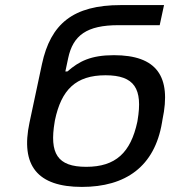

<svg xmlns="http://www.w3.org/2000/svg" viewBox="-20 -726 669 755"><path d="M617 -244 619 -256C655 -426 596 -509 428 -509C337 -509 291 -485 245 -445H237L248 -497C267 -587 321 -627 446 -627H608L625 -706H455C267 -706 179 -632 145 -474L96 -244C60 -75 127 9 302 9C474 9 588 -71 617 -244ZM195 -247 196 -253C221 -373 278 -430 395 -430C509 -430 542 -377 521 -253L520 -247C494 -126 435 -70 319 -70C205 -70 174 -123 195 -247Z"/></svg>

Font: LT Wave
Style: Italic
Weight: 400
Designer: Daniel Lyons
Version: Version 2.5 (Glyphs App)